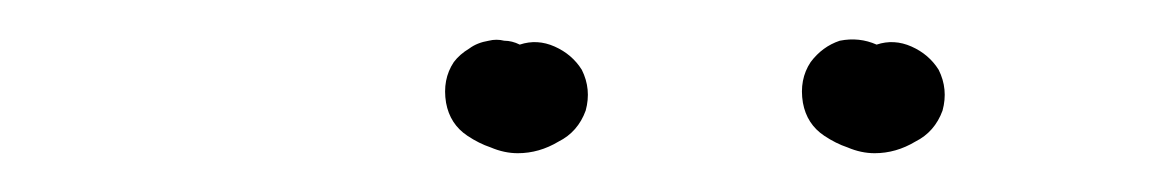

<svg xmlns="http://www.w3.org/2000/svg" viewBox="-20 -574 594 99"><path d="M280 -538Q285 -528 282 -517Q278 -506 268 -501Q258 -495 247 -495Q240 -495 233 -498Q227 -500 221 -504Q212 -510 210 -521Q208 -533 214 -542Q217 -546 222 -549Q226 -552 232 -553Q236 -554 240 -553Q244 -553 248 -551Q257 -554 266 -550Q275 -546 280 -538ZM464 -538Q469 -528 466 -517Q462 -506 452 -501Q442 -495 431 -495Q424 -495 417 -498Q411 -500 405 -504Q396 -510 394 -521Q392 -533 398 -542Q404 -550 413 -553Q423 -555 432 -551Q441 -554 450 -550Q459 -546 464 -538Z"/></svg>

Font: FRB American Cursive Guidelines Dotted Ultra
Style: Bold Italic
Weight: 1000
Italic angle: -25°
Version: Version 2.0;Modular Font Editor K font №1